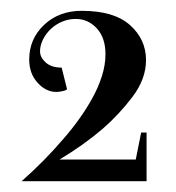

<svg xmlns="http://www.w3.org/2000/svg" viewBox="-20 -735 326 355"><path d="M120 -700Q107 -700 95 -695Q83 -690 74 -681.5Q65 -673 59.5 -662Q54 -651 54 -640Q54 -629 64.5 -619.5Q75 -610 94 -610L104 -570Q102 -568 98 -567Q90 -565 84 -565Q65 -565 49.5 -582Q34 -599 34 -625Q34 -663 61.5 -689Q89 -715 131 -715Q191 -715 220.5 -688.5Q250 -662 250 -624Q250 -589 225 -556Q200 -523 170 -497Q135 -467 90 -440H231L241 -490H251V-400H20Q63 -438 97 -478Q112 -495 126 -514.5Q140 -534 151 -554Q162 -574 168.5 -594.5Q175 -615 175 -635Q175 -665 159 -682.5Q143 -700 120 -700Z"/></svg>

Font: Oranienbaum
Style: Regular
Weight: 400
Designer: Oleg Pospelov and Jovanny Lemonad
Foundry: Oleg Pospelov and jovanny Lemonad
Version: Version 1.001; ttfautohint (v0.91) -l 8 -r 50 -G 200 -x 0 -w